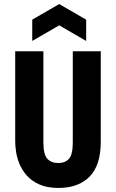

<svg xmlns="http://www.w3.org/2000/svg" viewBox="-20 -913 572 947"><path d="M269 14Q212 14 173.5 -3.5Q135 -21 111.5 -48Q88 -75 75.5 -106Q63 -137 59 -166Q55 -195 55 -214V-660H194V-211Q194 -152 213 -130.5Q232 -109 267 -109Q302 -109 320.5 -130Q339 -151 339 -211V-660H477V-214Q477 -98 422 -42Q367 14 269 14ZM139 -711V-816L272 -893L405 -816V-711L272 -788Z"/></svg>

Font: Bricolage Grotesque 12pt Condensed Bricolage Grotesque 10pt Condensed Regular
Style: Bold
Weight: 700
Width: 3
Designer: Mathieu Triay
Foundry: Atelier Triay
Version: Version 1.001; ttfautohint (v1.8.4.7-5d5b);gftools[0.9.33.de